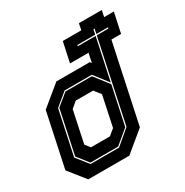

<svg xmlns="http://www.w3.org/2000/svg" viewBox="-184 -890 993 1029"><g transform="rotate(-30 312.0 -375.0)"><path d="M69 0 -13 -103 58 -437 183.5 -540H389.5L397.5 -530.5L409.5 -587H295L321.5 -710.5H436L444 -750H585.5L577.5 -710.5H637.5L611 -587H551L448 -103L323 0ZM120.5 -65H297L387 -141L494.5 -646H566.5L568 -653H496L502.5 -683H495.5L489 -653H378.5L377 -646H487.5L433 -389L366 -476H197.5L120 -412L62 -139ZM124 -72 69.5 -141 126.5 -410 198.5 -469H362L431 -380L380.5 -143L295.5 -72ZM167.5 -141.5H284.5L321.5 -172L361 -358.5L329.5 -399H222L185 -368L143.5 -172Z"/></g></svg>

Font: Tourney Condensed ExtraBold
Style: Italic
Weight: 800
Width: 3
Italic angle: -12°
Designer: Tyler Finck
Foundry: Etcetera Type Co
Version: Version 1.010; ttfautohint (v1.8.3)